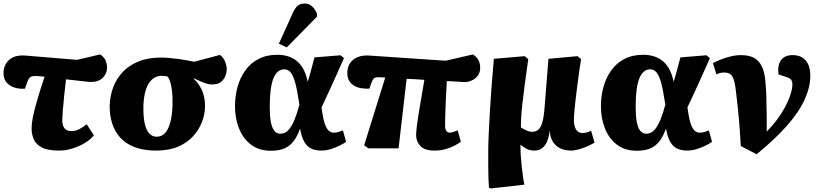

<svg xmlns="http://www.w3.org/2000/svg" viewBox="-29 -844 4679 1094"><path d="M308 14Q244 14 210 -3.5Q176 -21 163.5 -50Q151 -79 151 -113Q151 -139 158 -175Q165 -211 181 -267Q197 -323 225 -407Q208 -409 193 -410Q178 -411 167 -411Q154 -411 144 -404.5Q134 -398 126 -375L113 -339Q84 -336 55.5 -344.5Q27 -353 9 -373.5Q-9 -394 -9 -427Q-9 -474 24 -503.5Q57 -533 121 -527L410 -503L542 -534Q566 -517 573.5 -497.5Q581 -478 581 -460Q581 -425 557 -401Q533 -377 489 -377Q478 -377 457.5 -379.5Q437 -382 409 -385Q381 -388 347 -392Q345 -375 343.5 -359Q342 -343 340 -327.5Q338 -312 336.5 -297.5Q335 -283 334 -269Q333 -255 331.5 -242.5Q330 -230 329 -217.5Q328 -205 327.5 -194.5Q327 -184 326.5 -175Q326 -166 326 -157Q326 -127 339.5 -112Q353 -97 377 -97Q401 -97 421.5 -107.5Q442 -118 465 -136L506 -73Q486 -48 453 -28.5Q420 -9 382.5 2.5Q345 14 308 14Z M861 14Q791 14 740 -5Q689 -24 657 -59Q625 -94 610 -141Q595 -188 596 -244Q598 -298 616 -346.5Q634 -395 669.5 -433Q705 -471 759.5 -493.5Q814 -516 889 -516Q910 -516 937 -513.5Q964 -511 990.5 -507.5Q1017 -504 1040 -499.5Q1063 -495 1077 -492L1224 -531Q1244 -517 1253.5 -493Q1263 -469 1263 -449Q1263 -434 1256 -413.5Q1249 -393 1230.5 -377.5Q1212 -362 1176 -363Q1162 -363 1145 -368.5Q1128 -374 1110 -382Q1092 -390 1075 -398L1074 -396Q1096 -375 1111 -350Q1126 -325 1133 -295.5Q1140 -266 1139 -232Q1138 -191 1121.5 -148Q1105 -105 1071.5 -68Q1038 -31 986 -8.5Q934 14 861 14ZM864 -65Q890 -65 909 -83.5Q928 -102 940 -142Q952 -182 954 -247Q955 -296 951 -327.5Q947 -359 941 -378Q935 -397 926 -408Q916 -410 908 -411Q900 -412 893 -412Q861 -412 838 -392Q815 -372 802.5 -334Q790 -296 788 -240Q787 -179 795.5 -140.5Q804 -102 821.5 -83.5Q839 -65 864 -65Z M1516 15Q1447 15 1401.5 -19.5Q1356 -54 1333 -112Q1310 -170 1310 -238Q1310 -296 1324.5 -348.5Q1339 -401 1368.5 -442.5Q1398 -484 1444 -508Q1490 -532 1552 -532Q1579 -532 1605.5 -525Q1632 -518 1655.5 -501.5Q1679 -485 1696.5 -455.5Q1714 -426 1724 -380H1725Q1732 -401 1737.5 -422Q1743 -443 1749.5 -467Q1756 -491 1763 -517L1911 -529L1931 -513Q1908 -461 1886 -412Q1864 -363 1843.5 -318.5Q1823 -274 1803 -232L1806 -210Q1813 -163 1822.5 -136.5Q1832 -110 1844.5 -99Q1857 -88 1874 -88Q1886 -88 1898 -91.5Q1910 -95 1925 -101L1943 -36Q1928 -25 1905.5 -14Q1883 -3 1856 5.5Q1829 14 1800 14Q1772 14 1747.5 4Q1723 -6 1706.5 -33Q1690 -60 1681 -110H1680Q1666 -69 1644.5 -40.5Q1623 -12 1591.5 1.5Q1560 15 1516 15ZM1568 -82Q1595 -82 1614 -102.5Q1633 -123 1648.5 -160.5Q1664 -198 1677 -248L1673 -272Q1663 -338 1652 -376.5Q1641 -415 1626.5 -432Q1612 -449 1591 -449Q1569 -449 1553 -434.5Q1537 -420 1527 -392.5Q1517 -365 1512.5 -325Q1508 -285 1508 -233Q1508 -184 1514 -150.5Q1520 -117 1533.5 -99.5Q1547 -82 1568 -82ZM1605 -574 1560 -595 1637 -765Q1650 -796 1665.5 -810Q1681 -824 1707 -824Q1732 -824 1749.5 -807.5Q1767 -791 1777 -766V-749Z M2447 14Q2390 14 2366 -12.5Q2342 -39 2342 -74Q2342 -92 2346.5 -128Q2351 -164 2361.5 -227Q2372 -290 2389 -389Q2364 -391 2338.5 -392.5Q2313 -394 2288 -395L2242 1H2070L2046 -16L2166 -402Q2154 -403 2144 -403.5Q2134 -404 2125 -404Q2108 -404 2101 -397Q2094 -390 2087 -371L2076 -339Q2057 -338 2035.5 -340.5Q2014 -343 1994.5 -352.5Q1975 -362 1962.5 -380.5Q1950 -399 1950 -429Q1950 -462 1966 -485Q1982 -508 2011.5 -519.5Q2041 -531 2081 -527L2511 -498L2666 -534Q2690 -517 2698.5 -499Q2707 -481 2707 -458Q2707 -431 2693.5 -413Q2680 -395 2659 -385.5Q2638 -376 2616 -376Q2595 -378 2569.5 -379.5Q2544 -381 2517 -382Q2514 -331 2512 -290.5Q2510 -250 2509 -219Q2508 -188 2507.5 -165.5Q2507 -143 2507 -128Q2507 -115 2510 -106Q2513 -97 2519.5 -92.5Q2526 -88 2535 -88Q2541 -88 2553.5 -92Q2566 -96 2579 -101L2597 -36Q2583 -26 2560.5 -14Q2538 -2 2509 6Q2480 14 2447 14Z M2767 230 2757 225Q2755 199 2754 169.5Q2753 140 2753 102Q2753 64 2753 16Q2753 -22 2755.5 -78.5Q2758 -135 2762 -204.5Q2766 -274 2772 -351.5Q2778 -429 2785 -509L2961 -524L2981 -507Q2969 -423 2961 -362.5Q2953 -302 2948 -257.5Q2943 -213 2941 -180Q2939 -147 2939 -118Q2952 -109 2970 -101Q2988 -93 3004 -93Q3025 -93 3039 -105.5Q3053 -118 3061.5 -148.5Q3070 -179 3074 -232L3096 -509L3262 -524L3282 -507Q3276 -473 3270.5 -433Q3265 -393 3260 -352.5Q3255 -312 3250.5 -275Q3246 -238 3243.5 -207.5Q3241 -177 3241 -159Q3241 -139 3246 -122.5Q3251 -106 3262 -96Q3273 -86 3291 -86Q3302 -86 3314.5 -89.5Q3327 -93 3339 -99L3359 -31Q3345 -23 3328 -15Q3311 -7 3292.5 -0.5Q3274 6 3256.5 10Q3239 14 3225 14Q3187 14 3160.5 0Q3134 -14 3119.5 -39.5Q3105 -65 3104 -98H3103Q3099 -65 3089 -40Q3079 -15 3061 -0.5Q3043 14 3015 14Q2988 14 2968.5 2.5Q2949 -9 2937 -19H2936Q2936 5 2938 37Q2940 69 2943.5 102.5Q2947 136 2951 163.5Q2955 191 2959 208Z M3601 15Q3532 15 3486.5 -19.5Q3441 -54 3418 -112Q3395 -170 3395 -238Q3395 -296 3409.5 -348.5Q3424 -401 3453.5 -442.5Q3483 -484 3529 -508Q3575 -532 3637 -532Q3664 -532 3690.5 -525Q3717 -518 3740.5 -501.5Q3764 -485 3781.5 -455.5Q3799 -426 3809 -380H3810Q3817 -401 3822.5 -422Q3828 -443 3834.5 -467Q3841 -491 3848 -517L3996 -529L4016 -513Q3993 -461 3971 -412Q3949 -363 3928.5 -318.5Q3908 -274 3888 -232L3891 -210Q3898 -163 3907.5 -136.5Q3917 -110 3929.5 -99Q3942 -88 3959 -88Q3971 -88 3983 -91.5Q3995 -95 4010 -101L4028 -36Q4013 -25 3990.5 -14Q3968 -3 3941 5.5Q3914 14 3885 14Q3857 14 3832.5 4Q3808 -6 3791.5 -33Q3775 -60 3766 -110H3765Q3751 -69 3729.5 -40.5Q3708 -12 3676.5 1.5Q3645 15 3601 15ZM3653 -82Q3680 -82 3699 -102.5Q3718 -123 3733.5 -160.5Q3749 -198 3762 -248L3758 -272Q3748 -338 3737 -376.5Q3726 -415 3711.5 -432Q3697 -449 3676 -449Q3654 -449 3638 -434.5Q3622 -420 3612 -392.5Q3602 -365 3597.5 -325Q3593 -285 3593 -233Q3593 -184 3599 -150.5Q3605 -117 3618.5 -99.5Q3632 -82 3653 -82Z M4282 35 4192 -12Q4189 -62 4186.5 -99Q4184 -136 4181 -168Q4178 -200 4174.5 -235.5Q4171 -271 4165 -317Q4160 -367 4151.5 -391Q4143 -415 4130 -423Q4117 -431 4096 -431Q4088 -431 4077.5 -429Q4067 -427 4053 -420L4033 -485Q4051 -494 4077.5 -504.5Q4104 -515 4134 -522.5Q4164 -530 4194 -530Q4221 -530 4244.5 -523.5Q4268 -517 4286.5 -500.5Q4305 -484 4316.5 -455Q4328 -426 4332 -382Q4336 -343 4337.5 -293Q4339 -243 4339.5 -190.5Q4340 -138 4340 -94Q4374 -129 4399 -163Q4424 -197 4441 -228Q4458 -259 4468 -285Q4478 -311 4482 -331Q4486 -351 4486 -362Q4486 -379 4479 -389Q4472 -399 4449 -406L4407 -420Q4400 -472 4421 -501Q4442 -530 4488 -530Q4535 -530 4561.5 -500Q4588 -470 4588 -412Q4588 -346 4554.5 -274Q4521 -202 4452.5 -125Q4384 -48 4282 35Z"/></svg>

Font: Literata 18pt ExtraBold
Style: Italic
Weight: 800
Italic angle: -2°
Designer: Latin by Veronika Burian and Jose Scaglione. Greek by Irene Vlachou. Cyrillic by Vera Evstafieva
Foundry: TypeTogether
Version: Version 3.103;gftools[0.9.29]